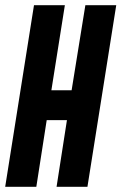

<svg xmlns="http://www.w3.org/2000/svg" viewBox="-36 -720 468 740"><path d="M-16 0 95 -700H214L162 -372H240L293 -700H412L301 0H182L222 -257H144L104 0Z"/></svg>

Font: Georama ExtraCondensed
Style: Bold Italic
Weight: 700
Width: 2
Italic angle: -9°
Designer: Jean-Baptiste Levee
Foundry: Production Type
Version: Version 1.000